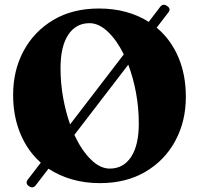

<svg xmlns="http://www.w3.org/2000/svg" viewBox="-20 -755 842 812"><path d="M102 32Q94 27 92.8 19.2Q91.5 11.5 97.5 4.5L152.5 -67Q96.5 -116.5 66 -190Q35.5 -263.5 35.5 -354Q35.5 -457.5 80 -540Q124.5 -622.5 205.8 -670.8Q287 -719 398.5 -719Q460 -719 513 -704.5Q566 -690 609 -662.5L657 -725.5Q669.5 -742 687 -729.5Q704 -718 692.5 -703L642.5 -638Q702 -588.5 734 -513.8Q766 -439 766 -345.5Q766 -242 721.5 -159.5Q677 -77 595.5 -28.8Q514 19.5 402.5 19.5Q338.5 19.5 283.8 3.5Q229 -12.5 185 -41.5L132 27.5Q119.5 44.5 102 32ZM236 -467Q236 -402.5 247 -341.8Q258 -281 276.5 -229L503.5 -525Q474 -585 436 -621Q398 -657 358.5 -657Q301 -657 268.5 -607.8Q236 -558.5 236 -467ZM567 -232.5Q567 -300 555 -363.8Q543 -427.5 522.5 -481.5L294.5 -184.5Q324.5 -120 363.8 -81Q403 -42 444 -42Q502 -42 534.5 -91.5Q567 -141 567 -232.5Z"/></svg>

Font: Fraunces 9pt
Style: Bold
Weight: 700
Version: Version 1.000;[b76b70a41]